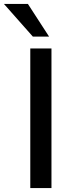

<svg xmlns="http://www.w3.org/2000/svg" viewBox="-56 -950 377 970"><path d="M97 0V-705H204V0ZM110 -765 -36 -930H85L192 -765Z"/></svg>

Font: Nunito Sans 7pt SemiCondensed SemiBold
Style: Regular
Weight: 600
Width: 4
Designer: Vernon Adams
Foundry: Vernon Adams
Version: Version 3.101;gftools[0.9.27]